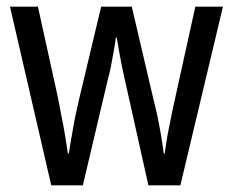

<svg xmlns="http://www.w3.org/2000/svg" viewBox="-20 -557 699 577"><path d="M355 -318Q350 -340 345.5 -362Q341 -384 337.5 -405Q334 -426 331 -444H328Q326 -426 322 -404.5Q318 -383 314 -361Q310 -339 304 -318L229 0H134L10 -537H94L154 -264Q159 -236 165 -207Q171 -178 175.5 -150Q180 -122 184 -96H187Q189 -112 192.5 -131Q196 -150 199.5 -171Q203 -192 207.5 -213Q212 -234 217 -256L284 -537H376L442 -255Q447 -236 452.5 -210.5Q458 -185 463 -156Q468 -127 472 -96H475Q477 -110 480 -130Q483 -150 488 -174Q493 -198 498 -224L567 -537H650L522 0H426Z"/></svg>

Font: Noto Sans Khmer Condensed
Style: Regular
Weight: 400
Width: 3
Designer: Danh Hong and the Monotype Design Team
Foundry: Monotype Imaging Inc.
Version: Version 2.004